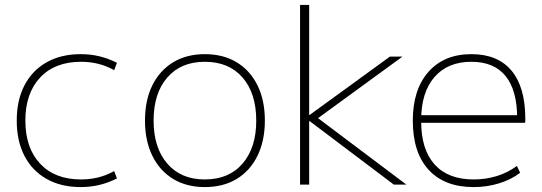

<svg xmlns="http://www.w3.org/2000/svg" viewBox="-20 -750 2200 780"><path d="M308 10Q228 10 169.5 -23Q111 -56 79.5 -116.5Q48 -177 48 -260Q48 -343 79.5 -403.5Q111 -464 169.5 -497Q228 -530 308 -530Q347 -530 383 -521.5Q419 -513 455 -495L444 -465Q411 -483 378 -491Q345 -499 309 -499Q203 -499 143 -435Q83 -371 83 -260Q83 -149 143 -85Q203 -21 309 -21Q345 -21 378 -29Q411 -37 444 -55L455 -25Q419 -7 383 1.5Q347 10 308 10Z M812 10Q738 10 683.5 -23Q629 -56 599 -117Q569 -178 569 -260Q569 -343 599 -403.5Q629 -464 683.5 -497Q738 -530 812 -530Q887 -530 941.5 -497Q996 -464 1026 -403.5Q1056 -343 1056 -260Q1056 -178 1026 -117Q996 -56 941.5 -23Q887 10 812 10ZM812 -21Q910 -21 965.5 -85.5Q1021 -150 1021 -260Q1021 -371 965.5 -435Q910 -499 812 -499Q715 -499 659.5 -435Q604 -371 604 -260Q604 -150 659.5 -85.5Q715 -21 812 -21Z M1199 0V-730H1236V-283H1238L1564 -520H1615L1272 -270L1631 0H1580L1238 -258H1236V0Z M1904 10Q1786 10 1721.5 -60Q1657 -130 1657 -260Q1657 -386 1720.5 -458Q1784 -530 1895 -530Q2002 -530 2058 -463Q2114 -396 2114 -268Q2114 -263 2114 -259.5Q2114 -256 2113 -251H1675V-282H2092L2081 -269Q2081 -383 2034 -441Q1987 -499 1895 -499Q1799 -499 1745 -437Q1691 -375 1691 -262V-257Q1691 -142 1746 -81.5Q1801 -21 1904 -21Q1954 -21 1999 -35Q2044 -49 2080 -76L2093 -48Q2056 -20 2007 -5Q1958 10 1904 10Z"/></svg>

Font: M PLUS 2 ExtraLight
Style: Regular
Weight: 250
Designer: Coji Morishita
Foundry: UNDERFOREST DESIGN
Version: Version 1.001